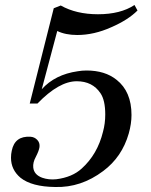

<svg xmlns="http://www.w3.org/2000/svg" viewBox="-20 -732 604 768"><path d="M518 -712 530 -690Q492 -652 425 -623Q356 -592 289 -592Q242 -592 209 -608L147 -375Q200 -434 291 -447Q308 -450 326 -450Q400 -450 446 -413Q506 -366 506 -272Q506 -237 495 -198Q468 -104 393 -48Q304 19 201 16Q107 15 62 -21Q24 -53 24 -101Q24 -116 27 -129Q39 -189 102 -185Q118 -184 129 -172.5Q140 -161 138 -144Q136 -129 123 -104Q111 -82 113 -62Q116 -33 149 -21Q175 -12 205 -15Q269 -23 307 -58Q370 -115 392 -205Q401 -238 401 -274Q401 -331 382 -359Q350 -407 287 -407Q216 -407 130 -318H99L195 -699L223 -710Q285 -675 372 -675Q462 -675 518 -712Z"/></svg>

Font: GFS Didot
Style: Italic
Weight: 400
Italic angle: -12°
Designer: Takis Katsoulidis and George D. Matthiopoulos
Foundry: George Matthiopoulos and Takis Katsoulidis
Version: Version 1.0